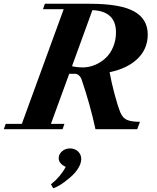

<svg xmlns="http://www.w3.org/2000/svg" viewBox="-53 -683 828 1015"><path d="M-32.7 0 -22.9 -28.3H62.5L283.7 -634.3H174.3L184.1 -663.1H421.4Q582.5 -663.1 655.3 -623Q728 -583 728 -500.5Q728 -425.3 675 -373.3Q622.1 -321.3 526.4 -301.3Q536.1 -247.6 552.2 -186.8Q568.4 -126 583.5 -87.9Q595.2 -59.6 618.2 -49.3Q641.1 -39.1 687 -39.1L672.4 0H451.7Q423.8 -129.4 378.9 -261.2Q374 -275.9 364.3 -284.4Q354.5 -293 343.3 -293H313L216.3 -28.3H287.6L277.8 0ZM560.1 -512.2Q560.1 -624 435.5 -629.4L327.6 -333Q354 -326.7 385.3 -326.7Q416.5 -326.7 447.3 -339.1Q478 -351.6 503.4 -374.3Q528.8 -397 544.4 -432.9Q560.1 -468.8 560.1 -512.2ZM228 312 216.3 291.5Q267.1 251 294.4 199.2Q257.3 181.6 257.3 153.3Q257.3 132.3 274.9 116.9Q292.5 101.6 317.4 101.6Q342.8 101.6 359.6 117.7Q376.5 133.8 376.5 157.7Q376.5 180.2 360.6 206.3Q344.7 232.4 316.4 256.3Q261.2 303.2 228 312Z"/></svg>

Font: Elstob 18pt ExtraBold
Style: Italic
Weight: 800
Italic angle: -20°
Designer: Peter S. Baker
Version: Version 1.015